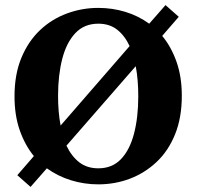

<svg xmlns="http://www.w3.org/2000/svg" viewBox="-20 -706 772 754"><path d="M682 -640 617 -565Q652 -523 673 -464Q694 -405 694 -330Q694 -244 667.5 -178.5Q641 -113 594.5 -69.5Q548 -26 489.5 -4Q431 18 366 18Q311 18 259 2Q207 -14 164 -45L100 28L48 -18L113 -93Q78 -136 57.5 -194.5Q37 -253 37 -328Q37 -414 64 -479Q91 -544 137 -587.5Q183 -631 242.5 -653Q302 -675 366 -675Q421 -675 472 -659.5Q523 -644 566 -613L630 -686ZM208 -329Q208 -298 210.5 -268.5Q213 -239 218 -213L489 -525Q470 -566 440 -589.5Q410 -613 366 -613Q311 -613 276 -576Q241 -539 224.5 -475Q208 -411 208 -329ZM523 -328Q523 -360 520.5 -390Q518 -420 513 -446L241 -134Q261 -92 291.5 -68.5Q322 -45 366 -45Q421 -45 455.5 -81.5Q490 -118 506.5 -182Q523 -246 523 -328Z"/></svg>

Font: Source Serif 4 SmText
Style: Bold
Weight: 700
Designer: Frank Grießhammer
Foundry: Adobe
Version: Version 4.005;hotconv 1.1.0;makeotfexe 2.6.0